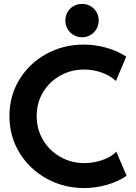

<svg xmlns="http://www.w3.org/2000/svg" viewBox="-20 -956 695 984"><path d="M28.3 -361.3Q28.3 -464.8 79.6 -548.6Q130.9 -632.3 218 -679.9Q305.2 -727.5 408.2 -727.5Q466.3 -727.5 523.2 -711.9Q580.1 -696.3 627 -666L574.2 -541Q545.4 -568.4 501.7 -584Q458 -599.6 409.2 -599.6Q345.7 -599.6 290.3 -569.3Q234.9 -539.1 201.4 -484.6Q168 -430.2 168 -361.3Q168 -293.5 200.9 -238.3Q233.9 -183.1 289.8 -151.6Q345.7 -120.1 412.1 -120.1Q458.5 -120.1 503.9 -135.5Q549.3 -150.9 576.2 -178.7L628.9 -54.7Q583.5 -24.4 526.1 -8.3Q468.8 7.8 411.1 7.8Q307.1 7.8 219.2 -40.5Q131.3 -88.9 79.8 -173.3Q28.3 -257.8 28.3 -361.3ZM314.9 -851.1Q314.9 -874.5 326.2 -894Q337.4 -913.6 357.2 -924.8Q377 -936 400.9 -936Q424.3 -936 443.8 -924.8Q463.4 -913.6 474.6 -894Q485.8 -874.5 485.8 -851.1Q485.8 -827.6 474.6 -807.9Q463.4 -788.1 443.8 -776.6Q424.3 -765.1 400.9 -765.1Q377 -765.1 357.2 -776.6Q337.4 -788.1 326.2 -807.9Q314.9 -827.6 314.9 -851.1Z"/></svg>

Font: Reddit Sans Chocolate
Style: Bold
Weight: 700
Designer: Stephen Hutchings
Foundry: Reddit
Version: Version 1.011